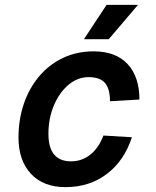

<svg xmlns="http://www.w3.org/2000/svg" viewBox="-20 -757 640 789"><path d="M249 12Q158 12 107 -43Q56 -98 56 -192Q56 -266 78 -330.5Q100 -395 141 -443.5Q182 -492 239 -519Q296 -546 365 -546Q456 -546 504.5 -493.5Q553 -441 553 -348L432 -341Q432 -392 411.5 -416Q391 -440 344 -440Q299 -440 261.5 -408.5Q224 -377 201.5 -324Q179 -271 179 -207Q179 -94 272 -94Q316 -94 350.5 -121Q385 -148 405 -200L522 -193Q491 -97 419.5 -42.5Q348 12 249 12ZM325 -596 418 -737H547L427 -596Z"/></svg>

Font: Geist Mono SemiBold
Style: Italic
Weight: 600
Italic angle: -12°
Monospace: yes
Designer: Basement.studio, Andrés Briganti, Mateo Zaragoza
Foundry: Basement.studio, Vercel, Andrés Briganti, Guido Ferreyra, Mateo Zaragoza
Version: Version 1.500; ttfautohint (v1.8.4.7-5d5b)